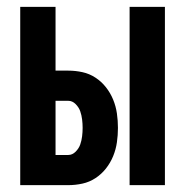

<svg xmlns="http://www.w3.org/2000/svg" viewBox="-20 -540 540 560"><path d="M358 0V-520H461V0ZM39 0V-520H142V-334H179Q200 -334 220.5 -329.5Q241 -325 258.5 -313.5Q276 -302 289 -285.5Q302 -269 310 -249.5Q318 -230 321 -209Q324 -188 324 -167Q324 -146 321 -125Q318 -104 310 -84.5Q302 -65 289 -48.5Q276 -32 258.5 -20.5Q241 -9 220.5 -4.5Q200 0 179 0ZM179 -88Q191 -88 200.5 -97.5Q210 -107 214 -118.5Q218 -130 219.5 -142.5Q221 -155 221 -167Q221 -179 219.5 -191.5Q218 -204 214 -215.5Q210 -227 200.5 -236.5Q191 -246 179 -246H142V-88Z"/></svg>

Font: Iosevka SS04
Style: Bold
Weight: 700
Monospace: yes
Designer: Belleve Invis
Foundry: Belleve Invis
Version: Version 19.0.0; ttfautohint (v1.8.4)